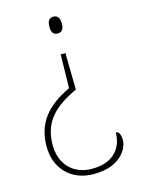

<svg xmlns="http://www.w3.org/2000/svg" viewBox="-112 -607 639 861"><g transform="rotate(-15 207.5 -176.5)"><path d="M222 -541C206 -541 193 -532 193 -501C193 -471 206 -463 222 -463C237 -463 251 -471 251 -501C251 -532 237 -541 222 -541ZM235 -199 232 -369H210L207 -213C98 -161 42 -95 42 15C42 114 108 188 216 188C343 188 380 110 380 75C380 48 372 33 358 33C358 93 325 163 214 163C125 163 70 102 70 15C70 -88 123 -147 235 -199Z"/></g></svg>

Font: Noto Serif Georgian Thin
Style: Regular
Weight: 100
Designer: Monotype Design Team, Akaki Razmadze
Foundry: Google LLC
Version: Version 2.003